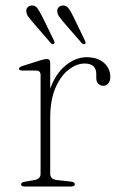

<svg xmlns="http://www.w3.org/2000/svg" viewBox="-20 -678 440 698"><path d="M162.5 -449.5V-355.5Q182 -410 218.5 -440Q255 -470 294.5 -470Q335 -470 358 -449.5Q381 -429 381 -398Q381 -384 374 -375Q367 -366 356 -366Q345 -366 337.5 -373.5Q330 -381 330 -394.5V-409Q330 -447 287.5 -447Q258 -447 229 -424.2Q200 -401.5 181.2 -357.5Q162.5 -313.5 162.5 -248.5V-46.5Q162.5 -26 187 -23.5L236.5 -18Q252 -16.5 252 -8Q252 0 238.5 0H69Q56.5 0 56.5 -8Q56.5 -15 71 -17.5L103 -23Q127.5 -27 127.5 -46V-405Q127.5 -421.5 111.5 -421.5H62.5Q49 -421.5 49 -428Q49 -434 61.5 -438L124.5 -458Q141.5 -463.5 150 -463.5Q162.5 -463.5 162.5 -449.5ZM133 -619 176 -531Q180.5 -521.5 176 -518.5Q171 -515 164.5 -521.5L98 -598.5Q90 -608 83.5 -616.5Q77 -625 76 -634.5Q74 -644.5 79.8 -650.8Q85.5 -657 94.5 -658Q108 -659 115.8 -648.2Q123.5 -637.5 133 -619ZM246 -619 288.5 -531Q293.5 -521.5 289 -518.5Q284.5 -515 277 -521.5L210 -598.5Q202.5 -608 196 -616.5Q189.5 -625 188.5 -634.5Q187 -644.5 192.5 -650.8Q198 -657 207 -658Q220.5 -659 228.8 -648.2Q237 -637.5 246 -619Z"/></svg>

Font: Fraunces 9pt Thin
Style: Regular
Weight: 100
Version: Version 1.000;[b76b70a41]